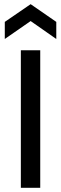

<svg xmlns="http://www.w3.org/2000/svg" viewBox="-20 -901 293 921"><path d="M80 0V-660H173V0ZM3 -714V-796L127 -881L250 -796V-714L127 -800Z"/></svg>

Font: Bricolage Grotesque 28pt
Style: Regular
Weight: 400
Version: Version 1.001;gftools[0.9.33.dev8+g029e19f]